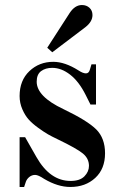

<svg xmlns="http://www.w3.org/2000/svg" viewBox="-20 -732 470 764"><path d="M58 12H76L83 -9C85.7 -16.3 90.3 -22.7 97 -28C103.7 -33.3 111.3 -36 120 -36C128 -36 140 -30.7 156 -20C192 1.3 226.7 12 260 12C300 12 333 0 359 -24C385 -48 398 -80.7 398 -122C398 -162 386.3 -193.7 363 -217C339.7 -240.3 296 -267.3 232 -298C161.3 -331.3 126 -367.7 126 -407C126 -426.3 131.8 -440.3 143.5 -449C155.2 -457.7 170 -462 188 -462C212 -462 235.7 -453 259 -435C282.3 -417 303 -390 321 -354L340 -316H362V-476H344L338 -456C335.3 -445.3 330 -440 322 -440C314 -440 304 -444 292 -452C256 -474.7 222.7 -486 192 -486C154.7 -486 123 -473.7 97 -449C71 -424.3 58 -391.3 58 -350C58 -331.3 61.7 -313.7 69 -297C76.3 -280.3 84.8 -266.7 94.5 -256C104.2 -245.3 116.8 -234.3 132.5 -223C148.2 -211.7 161 -203.2 171 -197.5C181 -191.8 193.7 -185.3 209 -178C260.3 -153.3 294 -134.3 310 -121C326 -107.7 334 -91.3 334 -72C334 -56.7 328 -42.8 316 -30.5C304 -18.2 285.7 -12 261 -12C206.3 -12 161 -43.7 125 -107L80 -186H58ZM168 -542 188 -524 320 -624C338.7 -638.7 348 -654.7 348 -672C348 -684 344 -693.7 336 -701C328 -708.3 318 -712 306 -712C287.3 -712 271 -701.3 257 -680Z"/></svg>

Font: Km Standard TT
Style: Bold
Weight: 700
Designer: Alexey Kryukov <alexios@thessalonica.org.ru>
Version: Version 2.0.2